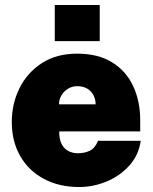

<svg xmlns="http://www.w3.org/2000/svg" viewBox="-20 -743 614 773"><path d="M218.5 -214Q218 -183 228 -163.5Q238 -144 255.2 -135Q272.5 -126 293.5 -126Q320 -126 341.2 -136Q362.5 -146 374.5 -176H546.5Q538.5 -118.5 501 -76.8Q463.5 -35 409.8 -12.5Q356 10 298.5 10Q218 10 156.8 -22.8Q95.5 -55.5 61.5 -114.5Q27.5 -173.5 27.5 -252Q27.5 -326 58.8 -388.5Q90 -451 148.8 -489Q207.5 -527 290.5 -527Q375 -527 431.5 -492Q488 -457 516.2 -396.2Q544.5 -335.5 544.5 -259V-214ZM217.5 -323H365Q365 -342.5 356.5 -359.2Q348 -376 331.5 -386Q315 -396 290.5 -396Q270.5 -396 254 -386Q237.5 -376 227.5 -359.2Q217.5 -342.5 217.5 -323ZM200.5 -577.5V-723H381.5V-577.5Z"/></svg>

Font: Public Sans Black
Style: Regular
Weight: 900
Designer: The Public Sans Project Authors: Dan O. Williams and USWDS (Libre Franklin designed by Pablo Impallari and Rodrigo Fuenz
Version: Version 1.007